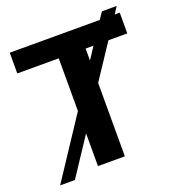

<svg xmlns="http://www.w3.org/2000/svg" viewBox="-136 -832 882 966"><g transform="rotate(-20 305.5 -349.5)"><path d="M600 -577H499L377 -393V0H233V-175L100 26H21L233 -295V-577H11V-688H493L518 -725H597L573 -688H600ZM377 -577V-513L419 -577Z"/></g></svg>

Font: Libra Sans
Style: Bold
Weight: 700
Foundry: Context Ltd
Version: Version 1.000